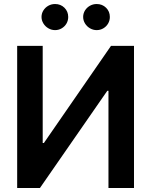

<svg xmlns="http://www.w3.org/2000/svg" viewBox="-20 -935 752 955"><path d="M192.4 -707V-223.6H198.2L532.2 -707H646.5V0H519.5V-483.4H513.7L178.7 0H65.4V-707ZM186.5 -850.6Q186.5 -868.2 195.8 -883.1Q205.1 -897.9 220.5 -906.5Q235.8 -915 253.9 -915Q281.7 -915 300.5 -896.5Q319.3 -877.9 319.3 -850.6Q319.3 -833 310.8 -818.1Q302.2 -803.2 287.1 -794.2Q272 -785.2 253.9 -785.2Q236.3 -785.2 220.7 -794.2Q205.1 -803.2 195.8 -818.4Q186.5 -833.5 186.5 -850.6ZM393.6 -850.6Q393.6 -868.2 402.8 -883.1Q412.1 -897.9 427.5 -906.5Q442.9 -915 460.9 -915Q488.8 -915 507.6 -896.5Q526.4 -877.9 526.4 -850.6Q526.4 -833 517.8 -818.1Q509.3 -803.2 494.1 -794.2Q479 -785.2 460.9 -785.2Q443.4 -785.2 427.7 -794.2Q412.1 -803.2 402.8 -818.4Q393.6 -833.5 393.6 -850.6Z"/></svg>

Font: Pretendard JP SemiBold
Style: Regular
Weight: 600
Designer: Base glyphs from Inter by Rasmus Andersson; Hangeul glyphs from Noto Sans CJK(Source Han Sans) by Jang Soo-young and Kan
Foundry: Kil Hyung-jin
Version: Version 1.309